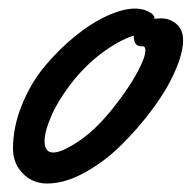

<svg xmlns="http://www.w3.org/2000/svg" viewBox="-20 -415 447 448"><path d="M407.2 -320.8Q407.2 -291.5 388.2 -248.3Q369.1 -205.1 335.9 -160.4Q302.7 -115.7 262.9 -76.4Q223.1 -37.1 177 -12Q130.9 13.2 90.3 13.2Q55.7 13.2 33 -10.5Q10.3 -34.2 10.3 -67.9Q10.3 -118.7 31 -169.9Q51.8 -221.2 84.5 -260.5Q117.2 -299.8 155.5 -330.8Q193.8 -361.8 230.7 -378.4Q267.6 -395 294.9 -395Q308.6 -395 319.6 -390.9Q330.6 -386.7 335.4 -382.1Q340.3 -377.4 340.3 -374V-371.1Q347.2 -372.1 356.9 -372.1Q376.5 -372.1 391.8 -358.9Q407.2 -345.7 407.2 -320.8ZM312.5 -307.1H309.1Q292 -307.1 292 -332Q256.3 -320.3 217.3 -291Q178.2 -261.7 146 -220.2Q116.2 -181.6 100.3 -145.8Q84.5 -109.9 84 -86.4Q84 -59.1 104 -59.1Q124 -59.1 163.6 -85.4Q203.1 -111.8 243.2 -162.1Q280.8 -209.5 300 -245.4Q319.3 -281.2 319.3 -297.4Q319.3 -307.1 312.5 -307.1Z"/></svg>

Font: Yellowtail
Style: Regular
Weight: 400
Designer: Astigmatic (AOETI)
Foundry: Astigmatic (AOETI)
Version: Version 1.000